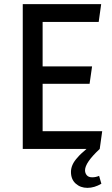

<svg xmlns="http://www.w3.org/2000/svg" viewBox="-20 -720 539 928"><path d="M186 -614V-399H425L413 -315H186V-86H474L462 0Q391 66 391 103Q391 117 399.5 127Q408 137 425.5 137Q443 137 459 130L470 168Q436 188 402.5 188Q369 188 346 167.5Q323 147 323 111Q323 75 355 41Q367 26 398 0H90V-700H469L457 -614Z"/></svg>

Font: Magra
Style: Regular
Weight: 400
Designer: Viviana Monsalve
Foundry: Viviana Monsalve
Version: Version 1.001